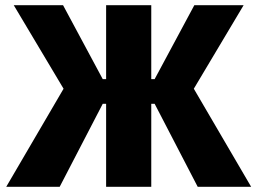

<svg xmlns="http://www.w3.org/2000/svg" viewBox="-20 -720 992 740"><path d="M389 0H563V-320H576L742 0H948L727 -378L919 -700H729L576 -415H563V-700H389V-415H376L223 -700H33L225 -378L4 0H210L376 -320H389Z"/></svg>

Font: Fixel Display ExtraBold
Style: Regular
Weight: 800
Designer: AlfaBravo + MacPaw
Foundry: Kyrylo Tkachov, Marchela Mozhyna, Serhii Makarenko, Maria Weinstein, Zakhar Kryvoshyya
Version: Version 1.211